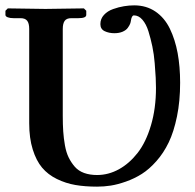

<svg xmlns="http://www.w3.org/2000/svg" viewBox="-26 -678 722 710"><path d="M82 -570.8V-222.2Q82 -167 95 -125.5Q107.9 -84 129.6 -58.1Q151.4 -32.2 184.3 -16.1Q217.3 0 252.9 6.1Q288.6 12.2 333 12.2Q358.4 12.2 383.5 8.3Q408.7 4.4 439.9 -6.6Q471.2 -17.6 498.5 -34.9Q525.9 -52.2 552.5 -82.3Q579.1 -112.3 597.9 -151.4Q616.7 -190.4 628.4 -247.1Q640.1 -303.7 640.1 -372.1Q640.1 -431.6 630.9 -481.7Q621.6 -531.7 602.1 -572Q582.5 -612.3 548.8 -635.3Q515.1 -658.2 470.2 -658.2Q452.1 -658.2 432.6 -655Q413.1 -651.9 392.3 -644.5Q371.6 -637.2 358.4 -622.8Q345.2 -608.4 345.2 -588.9Q345.2 -570.3 361.1 -562.7Q377 -555.2 397 -555.2Q414.6 -555.2 427.5 -560.8Q440.4 -566.4 446.5 -575Q452.6 -583.5 455.1 -589.8Q457.5 -596.2 458 -601.1Q460.9 -621.1 469.2 -621.1Q486.8 -621.1 500.7 -605Q514.6 -588.9 522.9 -562.3Q531.2 -535.6 537.4 -506.1Q543.5 -476.6 546.1 -444.1Q548.8 -411.6 549.8 -390.4Q550.8 -369.1 550.8 -353Q550.8 -276.9 532.2 -214.4Q513.7 -151.9 482.9 -112.5Q452.1 -73.2 413.6 -52Q375 -30.8 333 -30.8Q306.2 -30.8 285.2 -38.3Q264.2 -45.9 250.7 -61.3Q237.3 -76.7 228 -95.5Q218.8 -114.3 214.1 -140.6Q209.5 -167 207.8 -192.1Q206.1 -217.3 206.1 -250V-570.8Q206.1 -590.8 213.1 -600.8Q220.2 -610.8 237.8 -610.8H264.2Q293 -610.8 293 -623V-638.2L284.2 -647Q177.2 -645 142.1 -645L2.9 -647L-5.9 -638.2V-623Q-5.9 -617.2 2.7 -614Q11.2 -610.8 23.9 -610.8H49.8Q66.9 -610.8 74.5 -601.3Q82 -591.8 82 -570.8Z"/></svg>

Font: Linux Libertine G
Style: Bold
Weight: 700
Designer: Philipp H. Poll
Foundry: Philipp H. Poll
Version: Version 5.0.3